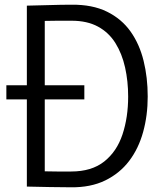

<svg xmlns="http://www.w3.org/2000/svg" viewBox="-20 -792 689 815"><path d="M338 -430V-370H7V-430ZM284 -772Q372 -773 434 -742.5Q496 -712 534 -658.5Q572 -605 589.5 -534Q607 -463 607 -382Q607 -302 587.5 -231.5Q568 -161 528 -108.5Q488 -56 426.5 -26Q365 4 281 3Q238 3 192 2Q146 1 94 0V-768Q146 -769 193 -770.5Q240 -772 284 -772ZM282 -64Q369 -64 422.5 -106.5Q476 -149 500 -221.5Q524 -294 524 -382Q524 -447 511 -505.5Q498 -564 470 -609Q442 -654 396 -679Q350 -704 284 -704Q258 -704 223.5 -704Q189 -704 154 -703L170 -719V-49L154 -65Q189 -64 222 -64Q255 -64 282 -64Z"/></svg>

Font: Yaldevi ExtraLight
Style: Regular
Weight: 400
Version: Version 1.100